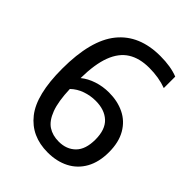

<svg xmlns="http://www.w3.org/2000/svg" viewBox="-215 -863 985 985"><g transform="rotate(45 277.0 -370.5)"><path d="M528.5 -214Q528.5 -142.5 500.5 -92.2Q472.5 -42 422.2 -16.2Q372 9.5 306.5 9.5Q188.5 9.5 122 -74.8Q55.5 -159 55.5 -346.5Q55.5 -554 134.8 -651.8Q214 -749.5 366 -749.5Q442.5 -749.5 494.5 -728.5V-645.5Q438.5 -666.5 368.5 -666.5Q298.5 -666.5 252 -637.2Q205.5 -608 181.5 -544.8Q157.5 -481.5 156.5 -380Q185.5 -404 226.5 -417.5Q267.5 -431 312 -431Q374.5 -431 423.2 -407.2Q472 -383.5 500.2 -334.8Q528.5 -286 528.5 -214ZM433.5 -210.5Q433.5 -283 396 -317.8Q358.5 -352.5 294 -352.5Q256 -352.5 220 -340Q184 -327.5 157 -301.5Q160 -214 179.2 -163Q198.5 -112 230.5 -91Q262.5 -70 307.5 -70Q364 -70 398.8 -104.8Q433.5 -139.5 433.5 -210.5Z"/></g></svg>

Font: Encode Sans Semi Condensed Medium
Style: Regular
Weight: 500
Width: 4
Designer: Multiple Designers
Foundry: Impallari Type
Version: Version 2.000